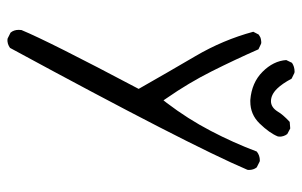

<svg xmlns="http://www.w3.org/2000/svg" viewBox="-174 -678 848 540"><g transform="rotate(90 250.0 -408.0)"><path d="M265.6 -688Q301.8 -688 327.1 -713.9Q354.5 -742.2 363.8 -765.6Q364.3 -767.6 364.3 -771.7Q364.3 -775.9 362.5 -781.5Q360.8 -787.1 356.9 -792L341.3 -800.3L322.8 -798.8Q301.8 -779.3 293.5 -764.6Q281.7 -746.1 264.6 -746.1Q246.1 -746.1 229 -763.7Q215.3 -777.8 201.2 -804.2L185.1 -812Q183.1 -812.5 181.6 -812.5Q167.5 -812.5 156.7 -805.2L148.9 -789.1Q151.4 -752.9 181.9 -722.4Q212.4 -691.9 261.2 -688Q263.7 -688 265.6 -688ZM88.4 -5.4Q90.3 -4.9 92.3 -4.9Q94.2 -4.9 96.9 -5.1Q99.6 -5.4 103 -6.3Q109.4 -8.3 114.7 -12.2Q387.2 -514.6 457.5 -679.7Q458 -681.6 458 -683.6Q458 -697.3 450.7 -706.1L434.1 -714.4Q432.6 -714.8 431.2 -714.8Q417 -714.8 406.2 -706.1Q381.3 -640.1 348.1 -576.7Q314.5 -512.2 269.5 -453.1L262.2 -443.8L255.9 -453.1Q213.4 -514.2 180.4 -579.8Q147.5 -645.5 118.7 -710.9L103 -718.3Q101.1 -718.8 100.1 -718.8Q99.1 -718.8 98.1 -718.8Q97.2 -718.8 95.2 -718.5Q93.3 -718.3 91.6 -718Q89.8 -717.8 88.4 -717.3Q86.9 -716.8 85.2 -716.3Q83.5 -715.8 82.5 -714.8Q79.6 -713.4 77.1 -711.4L69.3 -696.3Q92.3 -611.3 137.7 -533.9Q183.1 -456.5 230 -374Q96.2 -121.1 64.5 -44.4Q64 -40.5 64 -36.6Q64 -22.9 71.8 -13.7Z"/></g></svg>

Font: NaikaiFont
Style: Light
Weight: 300
Version: Version 1.89